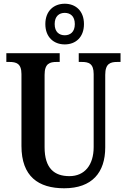

<svg xmlns="http://www.w3.org/2000/svg" viewBox="-20 -999 679 1029"><path d="M327 -761C385 -761 430 -799 430 -870C430 -941 385 -979 327 -979C269 -979 223 -941 223 -870C223 -799 269 -761 327 -761ZM327 -810C298 -810 273 -827 273 -870C273 -913 298 -930 327 -930C356 -930 381 -913 381 -870C381 -827 356 -810 327 -810ZM324 10C474 10 544 -75 544 -209V-598C544 -659 572 -667 609 -667H626V-714H402V-667H418C455 -667 482 -659 482 -602V-211C482 -115 434 -55 352 -55C272 -55 219 -96 219 -210V-598C219 -659 247 -667 284 -667H300V-714H14V-667H30C67 -667 95 -659 95 -602V-217C95 -53 186 10 324 10Z"/></svg>

Font: Noto Serif Myanmar Condensed SemiBold
Style: Regular
Weight: 600
Width: 3
Designer: Ben Mitchell and the Monotype Design Team
Foundry: Monotype Imaging Inc.
Version: Version 2.106